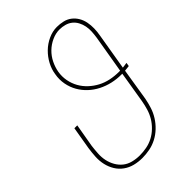

<svg xmlns="http://www.w3.org/2000/svg" viewBox="-221 -838 941 941"><g transform="rotate(-45 250.0 -367.5)"><path d="M196 8Q168 8 142.5 1.5Q117 -5 96 -20Q75 -35 61.5 -57Q48 -79 42 -105Q36 -131 37.5 -158.5Q39 -186 43 -213L63 -331H83L62 -210Q59 -186 57.5 -161Q56 -136 61 -113Q66 -90 77.5 -70Q89 -50 106.5 -36Q124 -22 147.5 -16Q171 -10 196 -10Q219 -10 243 -14.5Q267 -19 289 -30.5Q311 -42 329.5 -60Q348 -78 360.5 -99Q373 -120 380 -143.5Q387 -167 391 -190L418 -354H413Q380 -354 349.5 -361Q319 -368 291.5 -382Q264 -396 242 -416.5Q220 -437 205 -463Q190 -489 184 -520.5Q178 -552 184 -585Q188 -614 203 -642.5Q218 -671 241 -693.5Q264 -716 293.5 -729.5Q323 -743 353 -743Q375 -743 396 -738Q417 -733 433 -720.5Q449 -708 459.5 -690Q470 -672 474 -651Q478 -630 477.5 -608Q477 -586 473 -564L441 -373Q449 -374 456 -375Q463 -376 470 -377L467 -358Q460 -357 453 -356.5Q446 -356 438 -355L411 -187Q406 -161 398 -136Q390 -111 375.5 -88Q361 -65 341 -46Q321 -27 297 -14.5Q273 -2 247 3Q221 8 196 8ZM413 -372H421L454 -567Q457 -587 458 -606Q459 -625 455.5 -643Q452 -661 443.5 -677Q435 -693 421.5 -704Q408 -715 390 -720Q372 -725 353 -725Q327 -725 300.5 -713Q274 -701 253.5 -681Q233 -661 220.5 -635.5Q208 -610 203 -583Q198 -553 203.5 -524.5Q209 -496 222.5 -472Q236 -448 256.5 -429Q277 -410 301.5 -397Q326 -384 354.5 -378Q383 -372 413 -372Z"/></g></svg>

Font: Iosevka Thin
Style: Italic
Weight: 100
Italic angle: -9°
Monospace: yes
Designer: Belleve Invis
Foundry: Belleve Invis
Version: Version 32.5.0; ttfautohint (v1.8.4)